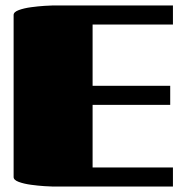

<svg xmlns="http://www.w3.org/2000/svg" viewBox="-20 -685 685 705"><path d="M605 -370V-300H320V-70H615V0H175Q166 0 143 -1.5Q120 -3 94 -6.5Q68 -10 49 -17Q30 -24 30 -35V-630Q30 -641 49 -648Q68 -655 94 -658.5Q120 -662 143 -663.5Q166 -665 175 -665H615V-595H320V-370Z"/></svg>

Font: Gajraj One
Style: Regular
Weight: 400
Designer: Saurabh Sharma
Foundry: Saurabh Sharma
Version: Version 1.000